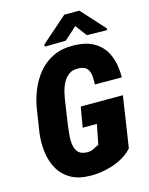

<svg xmlns="http://www.w3.org/2000/svg" viewBox="-133 -984 838 1077"><g transform="rotate(-15 286.5 -445.5)"><path d="M548.3 -379.9 503.4 -83Q473.6 -49.8 431.6 -29.3Q389.6 -8.8 343.8 0.7Q297.9 10.3 254.4 9.3Q188.5 8.3 143.8 -16.8Q99.1 -42 74.2 -85.2Q49.3 -128.4 41.7 -183.1Q34.2 -237.8 41.5 -296.4L59.6 -413.6Q67.4 -475.1 89.4 -530.8Q111.3 -586.4 146.7 -629.9Q182.1 -673.3 233.4 -698Q284.7 -722.7 352.5 -721.2Q428.7 -720.2 476.8 -689.7Q524.9 -659.2 547.1 -605Q569.3 -550.8 568.4 -478L412.1 -479Q413.6 -505.9 411.1 -530.8Q408.7 -555.7 394.8 -572Q380.9 -588.4 347.7 -589.8Q312.5 -591.8 290 -575.4Q267.6 -559.1 254.2 -531.7Q240.7 -504.4 234.1 -473.1Q227.5 -441.9 224.1 -415L206.5 -295.9Q203.6 -271.5 200.7 -241.9Q197.8 -212.4 201.7 -185.3Q205.6 -158.2 221.9 -140.6Q238.3 -123 273.4 -122.6Q288.6 -122.1 299.1 -126Q309.6 -129.9 319.8 -135.7Q330.1 -141.6 342.8 -146.5L365.7 -262.2H283.2L303.7 -379.9ZM435.1 -901.4 557.6 -766.1V-755.4L439.9 -757.8L390.6 -823.7L318.4 -758.3L195.8 -756.3V-768.1L347.7 -901.4Z"/></g></svg>

Font: Roboto Condensed Black
Style: Italic
Weight: 900
Italic angle: -12°
Designer: Christian Robertson
Foundry: Google
Version: Version 3.008; 2023